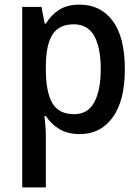

<svg xmlns="http://www.w3.org/2000/svg" viewBox="-20 -569 606 829"><path d="M324 -549Q414 -549 466.5 -479Q519 -409 519 -270Q519 -134 466.5 -62Q414 10 325 10Q272 10 236 -12Q200 -34 178 -68H172Q174 -48 176 -25.5Q178 -3 178 14V240H76V-539H159L173 -467H178Q201 -505 236 -527Q271 -549 324 -549ZM299 -464Q235 -464 207 -420.5Q179 -377 178 -287V-268Q178 -173 205.5 -124.5Q233 -76 301 -76Q359 -76 387 -127.5Q415 -179 415 -271Q415 -363 387 -413.5Q359 -464 299 -464Z"/></svg>

Font: Noto Sans Malayalam SemiCondensed Medium
Style: Regular
Weight: 500
Width: 4
Designer: Jelle Bosma - Monotype Design Team
Foundry: Monotype Imaging Inc.
Version: Version 2.104; ttfautohint (v1.8.4.7-5d5b)